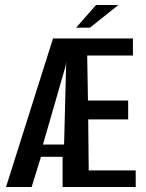

<svg xmlns="http://www.w3.org/2000/svg" viewBox="-20 -744 582 764"><path d="M4 0 191 -591H509V-523H327L330 -344H490V-269H331L333 -66H520V0H229V-120H143L106 0ZM151 -169H235L243 -480L244 -498L241 -481ZM283 -634 362 -724H451L338 -634Z"/></svg>

Font: Alumni Sans SemiBold
Style: Regular
Weight: 600
Designer: Robert E. Leuschke
Foundry: Robert E. Leuschke
Version: Version 1.018